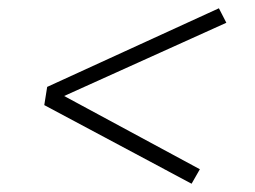

<svg xmlns="http://www.w3.org/2000/svg" viewBox="-20 -572 616 464"><path d="M443 -128 463 -163 135 -340 527 -517 509 -552 94 -362 87 -318Z"/></svg>

Font: Iosevka Sparkle Extralight
Style: Italic
Weight: 200
Italic angle: -9°
Designer: Belleve Invis
Foundry: Belleve Invis
Version: Version 4.5.0; ttfautohint (v1.8.3)